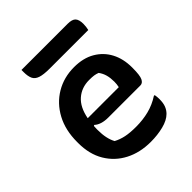

<svg xmlns="http://www.w3.org/2000/svg" viewBox="-205 -866 1010 1010"><g transform="rotate(-45 300.0 -360.5)"><path d="M326 -550Q394 -550 442 -522Q490 -494 515.5 -445.5Q541 -397 541 -333V-329Q541 -274 531.5 -254.5Q522 -235 505 -235H266Q213 -235 186 -260L181 -257Q180 -246 180 -235V-228Q180 -164 202 -124Q228 -110 259 -103.5Q290 -97 335 -97Q386 -97 431 -108.5Q476 -120 516 -146H522Q525 -131 525 -113Q525 -84 517.5 -65Q510 -46 496 -32Q472 -8 428 3Q384 14 334 14Q254 14 192 -18Q130 -50 94.5 -109.5Q59 -169 59 -252V-260Q59 -348 94 -413Q129 -478 189.5 -514Q250 -550 326 -550ZM334 -446Q278 -446 239 -412Q200 -378 187 -309H418Q420 -318 421 -327.5Q422 -337 422 -346Q422 -374 416 -396Q410 -418 396 -437Q383 -442 370 -444Q357 -446 334 -446ZM120 -735H463Q497 -735 509.5 -721Q522 -707 522 -676Q522 -665 520.5 -654Q519 -643 517 -635H230Q185 -635 161 -643Q137 -651 128.5 -669.5Q120 -688 120 -718Z"/></g></svg>

Font: Recursive Sn Csl St SmB
Style: Regular
Weight: 600
Version: Version 1.079;hotconv 1.0.112;makeotfexe 2.5.65598; ttfautoh